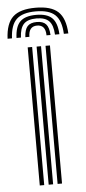

<svg xmlns="http://www.w3.org/2000/svg" viewBox="-85 -800 373 831"><g transform="rotate(-5 102.0 -384.0)"><path d="M131 0V-600H150.2V0ZM53.5 0V-600H72.8V0ZM92.2 0V-600H111.5V0ZM102 -768Q34.2 -768 3.6 -739.4Q-27 -710.8 -30 -644.8H-10.8Q-8.2 -702.5 18 -727.4Q44.2 -752.2 102 -752.2Q159.5 -752.2 185.6 -727.4Q211.8 -702.5 214.5 -644.8H234Q230.8 -710.8 200.1 -739.4Q169.5 -768 102 -768ZM102 -737Q54.2 -737 32.5 -715.6Q10.8 -694.2 8.8 -644.8H28Q29.8 -685.8 46.9 -703.6Q64 -721.5 102 -721.5Q139.8 -721.5 156.9 -703.6Q174 -685.8 176 -644.8H195.2Q192.8 -694.2 171.1 -715.6Q149.5 -737 102 -737ZM102 -706Q74.2 -706 61.5 -691.8Q48.8 -677.5 47.2 -644.8H64.8Q65.2 -690.5 102 -690.5Q139 -690.5 139.2 -644.8H156.5Q155 -677.5 142.2 -691.8Q129.5 -706 102 -706Z"/></g></svg>

Font: Big Shoulders Inline Text SemiBold
Style: Regular
Weight: 600
Designer: Patric King
Foundry: XO Type Co
Version: Version 1.000